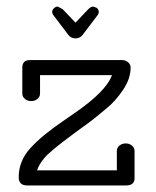

<svg xmlns="http://www.w3.org/2000/svg" viewBox="-20 -565 476 585"><path d="M390 -105V-22Q390 0 364 0H63Q37 0 37 -25Q37 -74 71.5 -112.5Q106 -151 172 -196L208 -221Q304 -287 321 -336H102V-280Q102 -270 94 -263.5Q86 -257 75 -257Q64 -257 56 -263.5Q48 -270 48 -280V-359Q48 -382 71 -382H352Q362 -382 370 -375.5Q378 -369 378 -359Q378 -325 354.5 -290.5Q331 -256 306 -236Q260 -197 235 -180L205 -158Q133 -105 115.5 -84Q98 -63 93 -46H336V-105Q336 -115 344 -121.5Q352 -128 363 -128Q374 -128 382 -121.5Q390 -115 390 -105ZM275 -541Q281 -535 281 -529Q281 -523 276 -517L232 -459Q224 -448 210 -448Q196 -448 188 -459L144 -517Q139 -523 139 -529Q139 -535 144.5 -540Q150 -545 156 -545L171 -537L210 -496L249 -537Q257 -545 264 -545Z"/></svg>

Font: Flamenco
Style: Regular
Weight: 400
Designer: Luciano Vergara
Foundry: Luciano Vergara
Version: Version 1.003